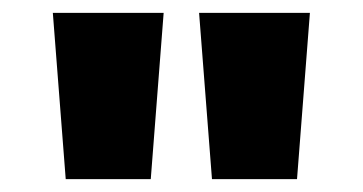

<svg xmlns="http://www.w3.org/2000/svg" viewBox="-20 -909 563 298"><path d="M82 -631H214L234 -889H62ZM309 -631H441L461 -889H289Z"/></svg>

Font: Noto Sans Kannada UI SemiCondensed Black
Style: Regular
Weight: 900
Width: 4
Designer: Jelle Bosma - Monotype Design Team
Foundry: Monotype Imaging Inc.
Version: Version 2.005